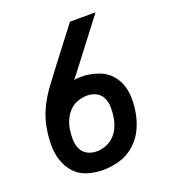

<svg xmlns="http://www.w3.org/2000/svg" viewBox="-135 -837 847 946"><g transform="rotate(-20 288.0 -363.5)"><path d="M245 8Q288 8 331.5 -4.5Q375 -17 410.5 -48.5Q446 -80 465 -121Q484 -162 491 -205Q500 -254 495 -302.5Q490 -351 463 -389Q436 -427 391.5 -444Q347 -461 298 -461Q279 -461 261 -458Q270 -469 278.5 -479.5Q287 -490 295 -501L474 -735H340L206 -560Q173 -516 139.5 -471.5Q106 -427 83 -377.5Q60 -328 52 -276Q45 -234 45 -192Q45 -150 58 -112Q71 -74 97.5 -45Q124 -16 163.5 -4Q203 8 245 8ZM245 -89Q219 -89 197 -101Q175 -113 165 -135.5Q155 -158 154.5 -184Q154 -210 158 -236V-237Q162 -261 172.5 -285Q183 -309 201.5 -328Q220 -347 245 -355.5Q270 -364 294 -364Q320 -364 341.5 -353Q363 -342 373.5 -319.5Q384 -297 384.5 -272Q385 -247 381 -221V-219Q377 -194 367 -170Q357 -146 338 -126.5Q319 -107 294.5 -98Q270 -89 245 -89Z"/></g></svg>

Font: Iosevka Sparkle Semibold
Style: Italic
Weight: 600
Italic angle: -9°
Designer: Belleve Invis
Foundry: Belleve Invis
Version: Version 4.5.0; ttfautohint (v1.8.3)